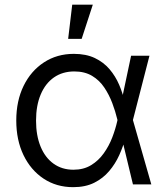

<svg xmlns="http://www.w3.org/2000/svg" viewBox="-20 -774 693 806"><path d="M287.1 11.7Q216.8 11.7 162.8 -24.2Q108.9 -60.1 78.6 -123Q48.3 -186 48.3 -268.1Q48.3 -350.6 79.1 -413.6Q109.9 -476.6 164.6 -512.2Q219.2 -547.9 290 -547.9Q341.3 -547.9 378.2 -530.3Q415 -512.7 439.9 -483.4Q464.8 -454.1 480.2 -418.2Q495.6 -382.3 502.9 -346.2H532.2L537.6 -271.5L615.2 0H538.1L472.2 -273.9Q464.4 -306.6 451.2 -341.6Q438 -376.5 417.7 -406.7Q397.5 -437 366.5 -455.6Q335.4 -474.1 292 -474.1Q242.7 -474.1 206.5 -449Q170.4 -423.8 150.9 -377.4Q131.3 -331.1 131.3 -267.6Q131.3 -205.1 150.4 -158.7Q169.4 -112.3 204.8 -86.9Q240.2 -61.5 288.1 -61.5Q331.1 -61.5 362.3 -80.6Q393.6 -99.6 415.5 -130.4Q437.5 -161.1 451.2 -196.8Q464.8 -232.4 472.2 -265.6L530.3 -540H607.4L537.6 -268.6L532.2 -195.3H506.3Q497.1 -159.2 480.5 -122.6Q463.9 -85.9 438.2 -55.7Q412.6 -25.4 375.5 -6.8Q338.4 11.7 287.1 11.7ZM266.1 -610.8 283.2 -754.4H369.6L322.8 -610.8Z"/></svg>

Font: V-Inter
Style: Regular-375
Weight: 375
Designer: Rasmus Andersson
Foundry: rsms
Version: Version 4.000;git-4146feb